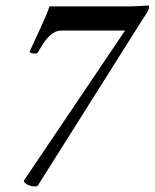

<svg xmlns="http://www.w3.org/2000/svg" viewBox="-20 -664 557 691"><path d="M430 -554H201Q186 -554 173.5 -546.5Q161 -539 150.5 -527Q140 -515 131.5 -501Q123 -487 116 -475Q113 -471 107 -471Q101 -471 95 -472.5Q89 -474 86 -477Q93 -492 103.5 -515Q114 -538 125 -561.5Q136 -585 145 -606.5Q154 -628 158 -641H442Q452 -641 463.5 -641.5Q475 -642 485 -642.5Q495 -643 502.5 -643.5Q510 -644 512 -644Q517 -644 516.5 -640.5Q516 -637 516 -634Q514 -625 502 -607.5Q490 -590 476 -567L116 4Q114 6 110.5 6.5Q107 7 104 7Q100 7 93 5.5Q86 4 80 1Q74 -2 69.5 -6Q65 -10 66 -14Z"/></svg>

Font: Vermiglione Medium
Style: Italic
Weight: 500
Italic angle: -11°
Version: Version 1.000